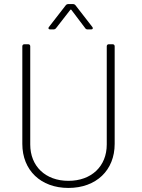

<svg xmlns="http://www.w3.org/2000/svg" viewBox="-20 -918 699 946"><path d="M227 -773H243C248 -773 253 -775 256 -779L326 -869C328 -872 331 -871 332 -869L400 -779C403 -774 408 -773 413 -773H429C437 -773 440 -779 435 -785L352 -892C349 -896 344 -898 339 -898H317C312 -898 307 -896 304 -892L221 -785C216 -779 219 -773 227 -773ZM317 8C454 8 545 -79 545 -209V-690C545 -696 541 -700 535 -700H516C510 -700 506 -696 506 -690V-206C506 -99 431 -27 317 -27C204 -27 129 -99 129 -206V-690C129 -696 125 -700 119 -700H100C94 -700 90 -696 90 -690V-209C90 -79 181 8 317 8Z"/></svg>

Font: Barlow ExtraLight
Style: Regular
Weight: 275
Designer: Jeremy Tribby
Foundry: Tribby Type
Version: Version 1.422;hotconv 1.0.109;makeotfexe 2.5.65596